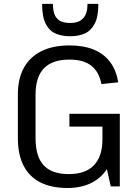

<svg xmlns="http://www.w3.org/2000/svg" viewBox="-20 -936 694 964"><path d="M318.5 7.9Q237.9 7.9 182.4 -20.4Q126.9 -48.8 98.3 -104.4Q69.7 -160.1 69.7 -242.5V-461.9Q69.7 -541 100 -595.8Q130.4 -650.6 188.1 -679.3Q245.9 -707.9 329.2 -707.9Q400.1 -707.9 450.9 -686.9Q501.7 -665.9 532.7 -624.8Q563.8 -583.6 573.5 -522.8L489.4 -513.7Q477.3 -575.9 438 -606.3Q398.7 -636.8 328.6 -636.8Q242.6 -636.8 200.6 -593Q158.5 -549.2 158.5 -460.8V-242.4Q158.5 -150.5 199.2 -106.2Q239.9 -61.9 325.9 -61.9Q408.5 -61.9 451 -105.6Q493.4 -149.4 494.3 -233L550.1 -211.5Q550.1 -144.9 522 -95.8Q493.9 -46.6 442 -19.3Q390.1 7.9 318.5 7.9ZM494.3 -186.3V-343.6L522.2 -300.3H328.5V-364.5H581.6V-0.2H536.1ZM327.5 -754.2Q292.7 -754.2 261.4 -766.6Q230.1 -778.9 210.7 -814.3Q191.4 -849.6 191.4 -916.5H245.8Q245.8 -875.4 257.9 -854.9Q269.9 -834.5 289 -827.7Q308.1 -820.9 327.5 -820.9H335.2Q375.5 -820.9 397.4 -844.1Q419.4 -867.2 419.4 -916.5H473.8Q473.8 -851.3 455.1 -816.2Q436.3 -781.1 405.3 -767.7Q374.2 -754.2 337.8 -754.2Z"/></svg>

Font: Pathway Extreme 8pt Thin
Style: Regular
Weight: 100
Designer: Eduardo Rodriguez Tunni
Foundry: Eduardo Rodriguez Tunni
Version: Version 1.000